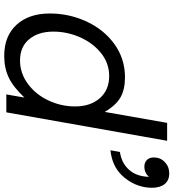

<svg xmlns="http://www.w3.org/2000/svg" viewBox="24 -837 823 911"><g transform="rotate(90 435.5 -381.5)"><path d="M44 -206Q44 -299 82.5 -381.5Q121 -464 190 -513.5Q259 -563 347 -563Q404 -563 441.5 -542Q479 -521 511 -467L563 -763H648L513 0H428L443 -86Q393 -33 348 -11.5Q303 10 245 10Q151 10 97.5 -48.5Q44 -107 44 -206ZM485 -326Q485 -399 446 -443.5Q407 -488 341 -488Q280 -488 232 -449.5Q184 -411 157 -350Q130 -289 130 -223Q130 -152 166 -108.5Q202 -65 267 -65Q327 -65 377.5 -102Q428 -139 456.5 -199.5Q485 -260 485 -326ZM701 -539Q748 -546 778 -574.5Q808 -603 816 -647Q819 -662 819 -677Q801 -655 770 -655Q751 -655 739 -667Q727 -679 727 -700Q727 -731 749 -752Q771 -773 803 -773Q836 -773 853.5 -751Q871 -729 871 -690Q871 -675 868 -657Q857 -596 812.5 -549Q768 -502 693 -494Z"/></g></svg>

Font: Open Sauce One
Style: Italic
Weight: 400
Italic angle: -10°
Designer: Alfredo Marco Pradil
Foundry: Creative Sauce Fz LLC
Version: Version 1.477